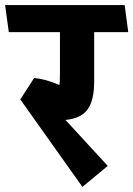

<svg xmlns="http://www.w3.org/2000/svg" viewBox="-48 -711 527 759"><path d="M210.9 -236.8 377.9 -55.2 277.8 27.8 32.2 -317.9 86.9 -402.8Q134.8 -397.9 187 -375Q189 -387.2 189 -418V-584H-13.2L-27.8 -690.9H444.8L459 -584H324.2V-387.2Q324.2 -315.9 299.1 -279.5Q273.9 -243.2 210.9 -236.8Z"/></svg>

Font: Kadwa
Style: Bold
Weight: 700
Designer: Sol Matas
Foundry: Sol Matas
Version: Version 1.001;PS 001.000;hotconv 1.0.70;makeotf.lib2.5.58329